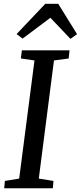

<svg xmlns="http://www.w3.org/2000/svg" viewBox="-20 -1014 435 1034"><path d="M2.7 0 6.3 -39.6 83.3 -52.2 165.7 -688.5 92.3 -699.1 97.9 -743H354.5L349.9 -699.1L270.6 -688.5L188.9 -52.2L267.9 -39.6L264.6 0ZM69.4 -830.6 223.9 -993.6H293.6L395 -829.9L359.4 -804.7Q332.1 -833.1 305.3 -861.7Q278.4 -890.2 251.2 -918.3Q212.9 -890.2 176.6 -862.2Q140.4 -834.2 101.6 -806.1Z"/></svg>

Font: Merriweather Light
Style: Italic
Weight: 300
Italic angle: -7.8°
Designer: Eben Sorkin
Foundry: Eben Sorkin
Version: Version 2.101